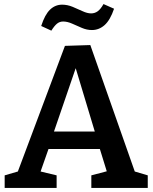

<svg xmlns="http://www.w3.org/2000/svg" viewBox="-20 -926 752 946"><path d="M259 -62V0H3V-62L68 -81L300 -700L425 -704L644 -81L708 -62V0H430V-62L506 -82L472 -192H219L180 -81ZM246 -278H447L353 -590ZM233 -775 183 -798Q201 -854 226.5 -878.5Q252 -903 286 -903Q312 -903 337.5 -892.5Q363 -882 386.5 -871Q410 -860 429 -860Q447 -860 461.5 -870.5Q476 -881 490 -906L542 -883Q523 -827 495.5 -802.5Q468 -778 433 -778Q408 -778 383.5 -788.5Q359 -799 335.5 -809.5Q312 -820 291 -820Q274 -820 261 -809.5Q248 -799 233 -775Z"/></svg>

Font: Bitter SemiBold
Style: Regular
Weight: 600
Designer: Sol Matas, and Bitter project Authors
Foundry: Sol Matas
Version: Version 2.001